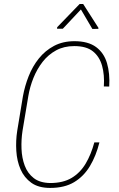

<svg xmlns="http://www.w3.org/2000/svg" viewBox="-20 -926 591 957"><path d="M450.2 -216.3H475.6Q459 -149.4 428.2 -98.1Q397.5 -46.9 349.6 -18.1Q301.8 10.7 230 10.7Q171.9 10.7 136.2 -14.9Q100.6 -40.5 82.5 -81.8Q64.5 -123 61.3 -173.8Q58.1 -224.6 65.9 -274.4L94.2 -445.8Q103.5 -497.1 122.8 -546.1Q142.1 -595.2 173.6 -634.5Q205.1 -673.8 249.3 -697.3Q293.5 -720.7 351.1 -720.7Q419.4 -720.7 459 -691.4Q498.5 -662.1 513.4 -610.8Q528.3 -559.6 524.4 -494.6L497.6 -495.1Q501.5 -552.7 488.8 -598.1Q476.1 -643.6 443.4 -669.9Q410.6 -696.3 350.1 -696.3Q298.8 -696.3 259.8 -675Q220.7 -653.8 192.6 -617.9Q164.6 -582 146.7 -537.6Q128.9 -493.2 121.1 -446.8L92.3 -274.4Q85.4 -230 87.2 -184.3Q88.9 -138.7 103.3 -100.3Q117.7 -62 148.2 -38.3Q178.7 -14.6 230 -13.7Q294.4 -13.7 337.2 -39.3Q379.9 -64.9 407 -110.6Q434.1 -156.2 450.2 -216.3ZM394.5 -906.2 470.7 -787.1 470.2 -782.2 440.4 -781.7 383.3 -878.9 293 -782.7H264.2L265.1 -790.5L377 -906.2Z"/></svg>

Font: Roboto Condensed Thin
Style: Italic
Weight: 250
Italic angle: -12°
Designer: Christian Robertson
Foundry: Google
Version: Version 3.008; 2023